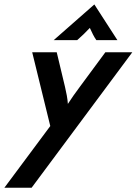

<svg xmlns="http://www.w3.org/2000/svg" viewBox="-91 -658 630 886"><path d="M-70.8 208.3 141 -76.4 57.6 -416.7H170.8L209 -256.9Q213.9 -235.4 217.4 -216.7Q220.8 -197.9 222.2 -178.5Q234.7 -197.9 247.9 -216.7Q261.1 -235.4 277.1 -256.9L395.1 -416.7H519.4L54.9 208.3ZM156.9 -472.9 344.4 -637.5 450.7 -472.9H353.5Q344.4 -486.1 337.8 -499.3Q331.2 -512.5 323.6 -529.2Q307.6 -512.5 294.1 -499.3Q280.6 -486.1 265.3 -472.9Z"/></svg>

Font: Afacad SemiBold
Style: Italic
Weight: 600
Italic angle: -14°
Designer: Kristian Moeller
Foundry: Dicotype
Version: Version 1.000